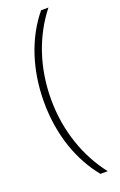

<svg xmlns="http://www.w3.org/2000/svg" viewBox="-167 -760 601 963"><g transform="rotate(-20 133.5 -278.5)"><path d="M48 -277C48 -99 103 50 191 158H230C142 46 86 -106 86 -277C86 -445 138 -597 231 -715H192C98 -601 48 -446 48 -277Z"/></g></svg>

Font: Noto Sans Ethiopic Condensed ExtraLight
Style: Regular
Weight: 200
Width: 3
Designer: Monotype Design Team
Foundry: Monotype Imaging Inc.
Version: Version 2.102